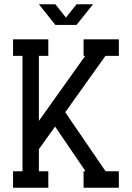

<svg xmlns="http://www.w3.org/2000/svg" viewBox="-20 -884 621 904"><path d="M539.6 -621.1H476.6L287.1 -355.5L477.1 -77.6H539.6V0H373.5V-77.6H382.8L239.3 -288.1L163.1 -181.6V-77.6H207.5V0H41.5V-77.6H85.9V-621.1H41.5V-698.7H207.5V-621.1H163.1V-314.9L381.3 -621.1H373.5V-698.7H539.6ZM240.7 -766.6 163.1 -863.8H240.7L290.5 -801.3L340.3 -863.8H418L340.3 -766.6Z"/></svg>

Font: Turpis
Style: Regular
Weight: 400
Designer: GGBotNet
Foundry: f0n7
Version: 1.00